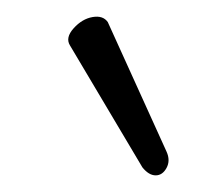

<svg xmlns="http://www.w3.org/2000/svg" viewBox="-20 -706 243 233"><path d="M182.1 -522Q187 -511.2 182.1 -502.2Q177.2 -493.2 168.9 -493.2Q160.6 -493.2 152.8 -502.9L64.9 -650.9Q59.1 -660.2 69.3 -671.6Q79.6 -683.1 92.3 -685.3Q105 -687.5 110.8 -679.2Z"/></svg>

Font: Junicode SmCond Light
Style: Italic
Weight: 300
Width: 4
Italic angle: -11°
Designer: Peter S. Baker
Version: Version 2.206